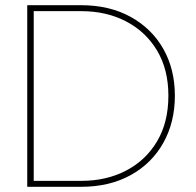

<svg xmlns="http://www.w3.org/2000/svg" viewBox="-20 -720 754 740"><path d="M85 0V-700H292Q402 -700 483.5 -655Q565 -610 609.5 -531.5Q654 -453 654 -351Q654 -249 609.5 -169.5Q565 -90 483.5 -45Q402 0 292 0ZM110 -23H294Q390 -23 466 -62.5Q542 -102 585.5 -175.5Q629 -249 629 -351Q629 -452 585.5 -525Q542 -598 466 -637.5Q390 -677 294 -677H110Z"/></svg>

Font: MuseoModerno SemiBold Thin
Style: Regular
Weight: 250
Version: Version 1.001